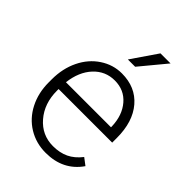

<svg xmlns="http://www.w3.org/2000/svg" viewBox="-219 -845 955 955"><g transform="rotate(45 258.5 -367.0)"><path d="M280.8 9.8Q213.4 9.8 158.9 -23.4Q104.5 -56.6 74.2 -116Q43.9 -175.3 43.9 -249V-270Q43.9 -346.2 73.5 -407.2Q103 -468.3 155.8 -503.2Q208.5 -538.1 270 -538.1Q366.2 -538.1 422.6 -472.4Q479 -406.7 479 -293V-260.3H102.1V-249Q102.1 -159.2 153.6 -99.4Q205.1 -39.6 283.2 -39.6Q330.1 -39.6 366 -56.6Q401.9 -73.7 431.2 -111.3L467.8 -83.5Q403.3 9.8 280.8 9.8ZM270 -488.3Q204.1 -488.3 158.9 -439.9Q113.8 -391.6 104 -310.1H420.9V-316.4Q418.5 -392.6 377.4 -440.4Q336.4 -488.3 270 -488.3ZM335 -744.1H405.8L293 -607.9H241.7Z"/></g></svg>

Font: RobotoDraft Light
Style: Regular
Weight: 300
Version: Version 2.001151; 2014